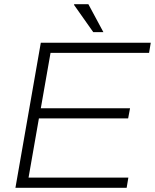

<svg xmlns="http://www.w3.org/2000/svg" viewBox="-20 -888 733 908"><path d="M53 0 173 -686H693L685 -638H219L173 -376H595L586 -328H164L115 -48H587L579 0ZM421 -736 330 -865 331 -868H398L469 -736Z"/></svg>

Font: Archivo SemiBold Thin
Style: Italic
Weight: 250
Italic angle: -10°
Version: Version 2.001